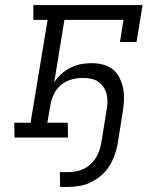

<svg xmlns="http://www.w3.org/2000/svg" viewBox="-20 -540 640 754"><path d="M216 194 215 136H247Q269 136 292 129.5Q315 123 333.5 107Q352 91 362.5 69Q373 47 377 25L399 -110Q402 -126 402 -142Q402 -158 398 -172.5Q394 -187 385.5 -199.5Q377 -212 364.5 -220Q352 -228 336.5 -231Q321 -234 305 -234Q284 -234 261.5 -228Q239 -222 220.5 -207Q202 -192 192 -171Q182 -150 178 -128L166 -58H246L247 0H37L36 -58H100L167 -462H111V-520H540L516 -375H451L465 -462H233L193 -217Q205 -235 221.5 -250Q238 -265 257.5 -274.5Q277 -284 297.5 -288Q318 -292 338 -292Q362 -292 384 -286.5Q406 -281 423 -267.5Q440 -254 449.5 -234.5Q459 -215 463.5 -193Q468 -171 467 -147.5Q466 -124 462 -101L442 25Q438 47 430 69.5Q422 92 409.5 112Q397 132 378 148.5Q359 165 337.5 175.5Q316 186 293 190Q270 194 248 194Z"/></svg>

Font: Iosevka Etoile Light
Style: Italic
Weight: 300
Italic angle: -9°
Designer: Belleve Invis
Foundry: Belleve Invis
Version: Version 22.1.2; ttfautohint (v1.8.4)